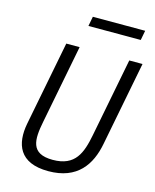

<svg xmlns="http://www.w3.org/2000/svg" viewBox="-134 -1010 901 1113"><g transform="rotate(15 316.0 -454.0)"><path d="M272 -58.5C136 -58.5 140.5 -147 162 -257L254 -730H174L75.5 -224C51 -96.5 88.5 11.5 264 11.5C439 11.5 508.5 -96 533 -223.5L631.5 -730H552L460 -257C438.5 -147 408 -58.5 272 -58.5ZM596.5 -920H282.5L271.5 -862H585.5Z"/></g></svg>

Font: Monaspace Neon Light
Style: Italic
Weight: 300
Italic angle: -11°
Designer: Riley Cran & the Lettermatic Team
Foundry: Lettermatic
Version: Version 1.200 (Monaspace Neon)